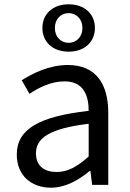

<svg xmlns="http://www.w3.org/2000/svg" viewBox="-20 -859 604 892"><path d="M217 13C284 13 345 -22 397 -65H400L408 0H483V-334C483 -468 427 -557 295 -557C208 -557 131 -518 81 -486L117 -423C160 -452 217 -481 280 -481C369 -481 392 -414 392 -344C161 -318 58 -259 58 -141C58 -43 126 13 217 13ZM243 -60C189 -60 147 -85 147 -147C147 -217 209 -262 392 -284V-132C339 -85 296 -60 243 -60ZM299 -619C374 -619 421 -665 421 -729C421 -793 374 -839 299 -839C224 -839 177 -793 177 -729C177 -665 224 -619 299 -619ZM299 -660C263 -660 235 -687 235 -729C235 -771 263 -798 299 -798C334 -798 363 -771 363 -729C363 -687 334 -660 299 -660Z"/></svg>

Font: Source Han Sans TC
Style: Regular
Weight: 400
Designer: Ryoko NISHIZUKA 西塚涼子 (kana, bopomofo & ideographs); Paul D. Hunt (Latin, Greek & Cyrillic); Sandoll Communications 산돌커뮤니
Foundry: Adobe
Version: Version 2.002;hotconv 1.0.116;makeotfexe 2.5.65601